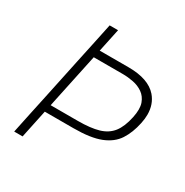

<svg xmlns="http://www.w3.org/2000/svg" viewBox="-164 -847 945 980"><g transform="rotate(30 308.0 -356.5)"><path d="M52.5 0Q65 -60.5 76.8 -115.8Q88.5 -171 102.5 -236L152.5 -472.5Q167 -540 179 -596.5Q190.5 -653 203.5 -713H253Q245.5 -678 238.5 -644.5Q231.5 -611 224 -576H394Q511.5 -576 562.5 -517.5Q598.5 -475.5 598.5 -414.5Q598.5 -390 592.5 -362Q579.5 -299.5 551 -255.8Q522.5 -212 464.8 -189Q407 -166 306 -166H137Q128 -123.5 119.5 -83.2Q111 -43 102 0ZM152 -236.5Q149.5 -223.5 146.5 -209.5H307Q381 -209.5 428 -223.2Q475 -237 501.8 -271.2Q528.5 -305.5 541.5 -367.5Q547 -393.5 547 -414.5Q547 -436 541.5 -452Q530 -484 505 -501.5Q480 -519 448.2 -525.2Q416.5 -531.5 386 -531.5H214.5Q211.5 -517.5 208.5 -503Q205.5 -488 202 -472.5Z"/></g></svg>

Font: Heraclito ExtraLight
Style: Italic
Weight: 200
Italic angle: -12°
Designer: Kostas Bartsokas (font) & Cristiano Sobral (main changes)
Foundry: Kostas Bartsokas (font) & Cristiano Sobral (main changes)
Version: Version 1.00;July 8, 2020;FontCreator 13.0.0.2655 64-bit